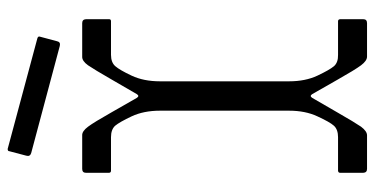

<svg xmlns="http://www.w3.org/2000/svg" viewBox="-257 -715 972 498"><g transform="rotate(-90 229.0 -466.0)"><path d="M331.1 -738.8H418Q427.7 -738.8 428.2 -729V-668.9Q428.2 -664.1 422.9 -664.1H335.9Q315.9 -664.1 306.2 -652.8Q296.4 -641.6 281.7 -610.4Q267.1 -579.1 267.1 -537.1V-202.1Q267.1 -160.2 281.7 -128.9Q296.4 -97.7 306.2 -85.9Q315.9 -74.7 335.9 -75.2H422.9Q427.7 -75.2 428.2 -69.8V-9.8Q428.2 0 418 0H331.1Q320.3 0 308.6 -15.6Q296.9 -31.2 271 -77.1Q245.1 -123 233.9 -142.1Q229 -149.9 224.1 -142.1Q212.9 -123 186.5 -77.1Q160.2 -31.2 149.4 -15.6Q137.7 0 127 0H40Q30.3 0 29.8 -9.8V-69.8Q29.8 -74.7 35.2 -75.2H122.1Q142.1 -75.2 151.9 -85.9Q161.6 -96.7 176.3 -128.9Q190.9 -160.2 190.9 -202.1V-537.1Q190.9 -579.1 176.3 -610.4Q161.6 -641.6 151.9 -653.3Q142.1 -664.1 122.1 -664.1H35.2Q30.3 -664.1 29.8 -668.9V-729Q29.8 -738.8 40 -738.8H127Q137.7 -739.3 149.4 -723.6Q161.1 -708 187 -662.1Q212.9 -616.2 224.1 -597.2Q229 -589.4 233.9 -597.2Q245.1 -616.2 271.5 -662.1Q297.9 -708 308.6 -723.6Q319.8 -739.3 331.1 -738.8ZM91.8 -932.1 378.9 -855Q384.8 -853 382.8 -848.1L371.1 -804.2Q369.1 -794.4 358.9 -796.9L81.1 -871.1Q71.3 -874 74.2 -883.8L85.9 -928.2Q85.9 -932.1 91.8 -932.1Z"/></g></svg>

Font: BrevierViennese-Regular
Style: Regular
Weight: 400
Designer: Johannes Lang & Ellmer Stefan
Foundry: Johannes Lang & Ellmer Stefan
Version: Version 1.001;PS 001.001;hotconv 1.0.70;makeotf.lib2.5.58329